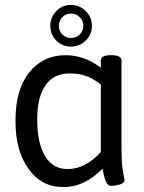

<svg xmlns="http://www.w3.org/2000/svg" viewBox="-20 -753 585 779"><path d="M389 -136V-410Q335 -455 268 -455H262Q198 -455 164.5 -407Q131 -359 131 -269Q131 -172 163 -119.5Q195 -67 254 -67Q326 -67 389 -136ZM303.5 -613Q318 -627 318 -648Q318 -669 303.5 -683.5Q289 -698 268 -698Q247 -698 233 -683.5Q219 -669 219 -648Q219 -627 233 -613Q247 -599 268 -599Q289 -599 303.5 -613ZM485 -22Q485 -10 466 -4.5Q447 1 431 1Q426 1 422 -1Q418 -3 414.5 -8Q411 -13 409 -17.5Q407 -22 405 -30Q403 -38 401.5 -42.5Q400 -47 398.5 -56.5Q397 -66 396 -69Q324 6 237 6Q148 6 95.5 -68Q43 -142 43 -258V-267Q43 -390 99 -459.5Q155 -529 246 -529Q323 -529 389 -478V-507Q389 -529 429 -529H433Q473 -529 473 -507V-148Q473 -125 474 -104Q475 -83 477 -69.5Q479 -56 481 -45.5Q483 -35 484 -29Q485 -23 485 -22ZM328 -708Q353 -683 353 -648Q353 -613 328 -588.5Q303 -564 268 -564Q233 -564 208.5 -588.5Q184 -613 184 -648Q184 -683 208.5 -708Q233 -733 268 -733Q303 -733 328 -708Z"/></svg>

Font: mmAsap
Style: Regular
Weight: 400
Designer: Pablo Cosgaya
Foundry: Omnibus-Type
Version: Version 1.001